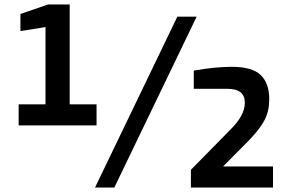

<svg xmlns="http://www.w3.org/2000/svg" viewBox="-20 -845 1315 865"><path d="M779 -770H866L495 0H408ZM840 -80 1017 -260Q1051 -294 1067 -323.5Q1083 -353 1083 -383Q1083 -413 1064 -429Q1045 -445 1002 -445H853V-527Q951 -544 1023 -544Q1116 -544 1154.5 -507Q1193 -470 1193 -398Q1193 -345 1172.5 -305Q1152 -265 1100 -211L985 -95H1210V0H840ZM415 -375V-280H64V-375H185V-723L72 -705V-782L197 -825H294V-375Z"/></svg>

Font: Exo SemiBold
Style: Regular
Weight: 600
Designer: Natanael Gama
Foundry: Natanael Gama
Version: Version 1.500